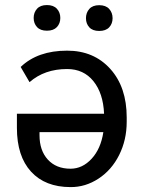

<svg xmlns="http://www.w3.org/2000/svg" viewBox="-20 -742 567 771"><path d="M249.5 -538.6Q356.9 -538.6 422.9 -465.3Q488.8 -392.1 488.8 -270.5V-252.9Q488.8 -180.2 458.5 -119.6Q428.2 -59.1 375.5 -24.7Q322.8 9.8 263.2 9.3Q161.6 9.3 104.7 -52.7Q47.9 -114.7 47.9 -228.5V-285.2H397.9Q394.5 -367.2 355.2 -416Q315.9 -464.8 249.5 -464.8Q158.7 -464.8 98.6 -412.1L63 -473.1Q131.3 -538.6 249.5 -538.6ZM263.2 -64.5Q311 -64.5 347.9 -104.5Q384.8 -144.5 395 -211.4H138.7V-198.7Q138.7 -137.7 172.1 -101.1Q205.6 -64.5 263.2 -64.5ZM115.2 -669.9Q115.2 -691.9 128.7 -706.8Q142.1 -721.7 168.5 -721.7Q194.8 -721.7 208.5 -706.8Q222.2 -691.9 222.2 -669.9Q222.2 -647.9 208.5 -633.3Q194.8 -618.7 168.5 -618.7Q142.1 -618.7 128.7 -633.3Q115.2 -647.9 115.2 -669.9ZM325.2 -668.9Q325.2 -690.9 338.6 -706.1Q352.1 -721.2 378.4 -721.2Q404.8 -721.2 418.5 -706.1Q432.1 -690.9 432.1 -668.9Q432.1 -647 418.5 -632.3Q404.8 -617.7 378.4 -617.7Q352.1 -617.7 338.6 -632.3Q325.2 -647 325.2 -668.9Z"/></svg>

Font: Roboto-ThirdPerson-AD3FC
Style: ThirdPerson-AD3FC
Weight: 400
Designer: Google
Version: Version 2.137; 2017